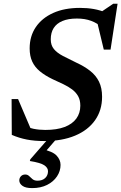

<svg xmlns="http://www.w3.org/2000/svg" viewBox="-20 -730 638 1010"><path d="M520 -583.5Q492.5 -608 459.8 -620.2Q427 -632.5 384.5 -632.5Q339 -632.5 308.2 -619.5Q277.5 -606.5 262.2 -582.2Q247 -558 247 -523Q247 -492 263.5 -472Q280 -452 310.5 -436Q341 -420 382.5 -400Q424 -381 454.2 -357.2Q484.5 -333.5 500.8 -300.5Q517 -267.5 517 -221Q517 -150 480 -97.5Q443 -45 374.8 -16.5Q306.5 12 213.5 12Q161.5 12 120.8 4Q80 -4 42 -20.5L41 -209H75L154.5 -22.5L97 -71Q127 -58.5 156.2 -52.5Q185.5 -46.5 218 -46.5Q279 -46.5 319.8 -62Q360.5 -77.5 381.5 -106.2Q402.5 -135 402.5 -174Q402.5 -203.5 391 -224Q379.5 -244.5 359.5 -259.5Q339.5 -274.5 313 -287.2Q286.5 -300 256.5 -313.5Q217 -332.5 190 -354.8Q163 -377 149.5 -406.2Q136 -435.5 136 -475.5Q136 -539.5 168.2 -587.2Q200.5 -635 259.8 -661.8Q319 -688.5 401 -688.5Q439.5 -688.5 473.5 -682.5Q507.5 -676.5 541 -662.5L508 -664.5L576 -710.5H598.5L561.5 -469H526L485 -639.5ZM149 259.5Q114.5 259.5 98 247.5Q81.5 235.5 81.5 219Q81.5 206.5 90 197.2Q98.5 188 113 188Q125 188 133 196Q141 204 150.8 212.2Q160.5 220.5 177.5 220.5Q203 220.5 217.8 206.5Q232.5 192.5 232.5 170.5Q232.5 152.5 212.8 139.2Q193 126 137 117L139.5 108L254 -23.5H298L185.5 106.5L200.5 54.5Q256.5 66 277.5 88.2Q298.5 110.5 298.5 137.5Q298.5 170 279.8 198Q261 226 227.5 242.8Q194 259.5 149 259.5Z"/></svg>

Font: Newsreader 16pt 16pt SemiBold
Style: Italic
Weight: 600
Italic angle: -17°
Version: Version 1.003